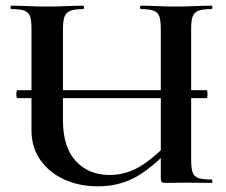

<svg xmlns="http://www.w3.org/2000/svg" viewBox="-20 -645 798 677"><path d="M42 -299Q39 -299 38 -306Q37 -313 38 -320Q39 -327 42 -327H708Q711 -327 711.5 -320Q712 -313 711.5 -306Q711 -299 708 -299ZM547 -542Q547 -571 542.2 -586Q537.5 -601 522.4 -607Q507.3 -613 476.4 -613Q474 -613 474 -619Q474 -625 476 -625Q502 -625 533.5 -623.5Q565 -622 599 -622Q635 -622 667.5 -623.5Q700 -625 726 -625Q729 -625 729 -619Q729 -613 726 -613Q695.9 -613 680.4 -607.5Q665 -602 659.5 -587.5Q654 -573 654 -544V-81Q654 -52 659.2 -37Q664.5 -22 680.2 -17Q696 -12 726 -12Q729 -12 729 -6Q729 0 726 0Q704.3 0 683.1 -0.5Q662 -1 637 -1Q615 -1 600.5 -0.5Q586 0 566 0Q554 0 550.5 -3Q547 -6 547 -19ZM606 -149Q536 -69 472 -28.5Q408 12 325 12Q260 12 207 -12Q154 -36 122.5 -80.5Q91 -125 91 -186V-544Q91 -573 85.9 -587.5Q80.8 -602 65.9 -607.5Q51 -613 20 -613Q17 -613 17 -619Q17 -625 20.3 -625Q45.6 -625 78 -623.5Q110.5 -622 145.6 -622Q184.1 -622 216.6 -623.5Q249 -625 274 -625Q276 -625 276 -619Q276 -613 273.7 -613Q244 -613 228.4 -607Q212.7 -601 207.4 -586Q202 -571 202 -542V-221Q202 -126 247.5 -77Q293 -28 366 -28Q426 -28 478.5 -61Q531 -94 592 -161Z"/></svg>

Font: Cormorant Infant Light
Style: Regular
Weight: 300
Designer: Christian Thalmann (Catharsis Fonts)
Foundry: Catharsis Fonts
Version: Version 4.001